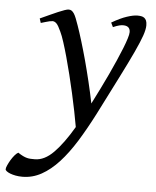

<svg xmlns="http://www.w3.org/2000/svg" viewBox="-139 -501 643 789"><g transform="rotate(5 182.5 -106.5)"><path d="M436 -419.9Q436 -403.3 427 -377.2Q418 -351.1 397.7 -307.4Q377.4 -263.7 344.5 -198.7Q311.5 -133.8 264.2 -40Q231.4 23.9 199 76.2Q166.5 128.4 132.3 165.8Q98.1 203.1 61 223.6Q23.9 244.1 -17.6 244.1Q-32.2 244.1 -45.2 241.7Q-58.1 239.3 -67.6 235.6Q-77.1 231.9 -82.8 227.5Q-88.4 223.1 -88.4 219.2Q-88.4 213.4 -83.7 202.9Q-79.1 192.4 -72.3 180.9Q-65.4 169.4 -57.4 159.9Q-49.3 150.4 -42.5 147Q-30.8 154.8 -21.7 159.2Q-12.7 163.6 -4.9 165.5Q2.9 167.5 10.7 167.7Q18.6 168 27.3 168Q66.9 168 104.7 129.6Q142.6 91.3 183.6 21.5Q178.7 -6.8 171.6 -42.5Q164.6 -78.1 156 -115.7Q147.5 -153.3 138.2 -191.2Q128.9 -229 119.6 -262.2Q110.4 -295.4 101.8 -322Q93.3 -348.6 85.9 -363.8Q74.7 -388.7 66.9 -396.2Q59.1 -403.8 50.8 -403.8Q46.4 -403.8 38.3 -402.1Q30.3 -400.4 22.5 -397.9Q13.2 -395.5 2.9 -392.1L-2.9 -410.2Q17.6 -419.4 36.1 -428Q54.7 -436.5 69.6 -442.9Q84.5 -449.2 95.7 -453.1Q106.9 -457 112.8 -457Q119.6 -457 124.8 -453.6Q129.9 -450.2 134.8 -442.9Q139.6 -435.5 144.3 -423.6Q148.9 -411.6 154.8 -395Q164.1 -368.7 175 -332.8Q186 -296.9 197.3 -255.4Q208.5 -213.9 219.2 -169.2Q230 -124.5 238.8 -80.6Q254.4 -111.3 270.3 -143.3Q286.1 -175.3 300.8 -206.5Q315.4 -237.8 327.9 -266.4Q340.3 -294.9 349.9 -318.8Q359.4 -342.8 364.7 -360.1Q370.1 -377.4 370.1 -386.2Q370.1 -410.6 344.2 -412.1Q328.6 -413.6 299.8 -400.9L291 -418.9Q326.2 -439.5 352.8 -448.2Q379.4 -457 396 -457Q404.3 -457 411.6 -455.8Q418.9 -454.6 424.3 -450.7Q429.7 -446.8 432.9 -439.5Q436 -432.1 436 -419.9Z"/></g></svg>

Font: Gentium Plus
Style: Italic
Weight: 400
Italic angle: -8°
Designer: J. Victor Gaultney, Annie Olsen, Iska Routamaa
Foundry: SIL International
Version: Version 1.510